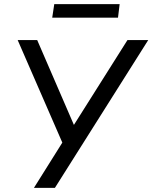

<svg xmlns="http://www.w3.org/2000/svg" viewBox="-20 -914 741 934"><path d="M145 0 293 -236 292 -200 66 -719H161L344 -296H333L600 -719H701L247 0ZM234 -828 244 -894H562L554 -828Z"/></svg>

Font: Nunitoga
Style: Medium Italic
Weight: 500
Italic angle: -9°
Designer: Vernon Adams
Foundry: Vernon Adams
Version: Version 1.0